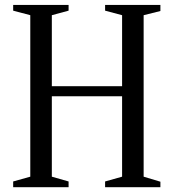

<svg xmlns="http://www.w3.org/2000/svg" viewBox="-20 -782 725 802"><path d="M35 0V-24L106.5 -44V-718.5L35 -737.5V-761.5H266.5V-737.5L196.5 -718.5V-422H490V-718.5L419 -737.5V-761.5H650V-736L580 -718.5V-44L650 -23V0H419V-24L490 -44V-380H196.5V-44L266.5 -24V0Z"/></svg>

Font: Libre Caslon Condensed
Style: Regular
Weight: 400
Designer: Pablo Impallari, Rodrigo Fuenzalida, Katja Schimmel, Ertekin Erdin
Foundry: Pablo Impallari, Rodrigo Fuenzalida
Version: Version 2.000; ttfautohint (v1.8.4.7-5d5b);gftools[0.9.33]